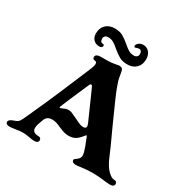

<svg xmlns="http://www.w3.org/2000/svg" viewBox="-192 -1043 1204 1226"><g transform="rotate(30 409.5 -430.0)"><path d="M10 -10Q10 -27 50 -40Q70 -46 79 -59Q88 -72 106 -113L128 -162Q190 -296 303 -568Q315 -597 315 -611Q315 -628 299 -628Q292 -628 287.5 -632.5Q283 -637 283 -644Q283 -668 323 -668H366Q400 -668 433 -675Q444 -678 454 -678Q478 -678 482 -654L490 -609Q492 -595 503 -565L509 -548Q521 -512 610 -316Q673 -181 689 -140Q712 -85 739 -58Q753 -44 765 -37Q777 -30 789 -30H791Q800 -30 804.5 -24.5Q809 -19 809 -10Q809 -1 801.5 4.5Q794 10 779 10Q770 10 760.5 9Q751 8 741 7Q687 0 648 0Q607 0 558 7Q540 10 528 10Q498 10 498 -10Q498 -15 501.5 -18Q505 -21 510 -24Q514 -27 519 -31Q524 -35 528 -40Q536 -50 536 -64Q536 -82 521 -123Q520 -127 518 -130L498 -181Q495 -188 493 -188Q490 -188 481 -176Q462 -151 442 -139.5Q422 -128 393 -128Q375 -128 360 -132.5Q345 -137 321 -147Q302 -156 286.5 -161Q271 -166 254 -166Q234 -166 222 -158Q210 -150 203 -134Q193 -107 188.5 -92.5Q184 -78 184 -64Q184 -30 230 -30Q240 -30 245 -24.5Q250 -19 250 -10Q250 -1 242.5 4.5Q235 10 220 10Q202 10 180 5Q170 3 159 1.5Q148 0 139 0Q119 0 103 2Q87 4 75 6Q51 10 40 10Q10 10 10 -10ZM461 -226Q469 -231 468 -240Q467 -249 462 -261L392 -419L367 -475Q363 -484 357 -484Q350 -484 347 -476L341 -463Q271 -303 257 -267Q252 -254 259 -254Q261 -254 269 -258Q284 -265 293 -268Q302 -271 314 -271Q327 -271 338 -266.5Q349 -262 376 -249L378 -248Q414 -230 427 -226Q438 -223 447.5 -223Q457 -223 461 -226ZM380 -759.9Q358 -779.5 340.5 -789.8Q323 -800 300 -800Q286.5 -800 278.2 -792.4Q270 -784.7 270 -772.4Q270 -760 275.5 -753Q281 -746 291 -746Q301 -746 301 -736Q301 -729 295 -724.5Q289 -720 279 -720Q252 -720 235.5 -737Q219 -754 219 -782Q219 -822 243.5 -846Q268 -870 309 -870Q344 -870 367.5 -857.5Q391 -845 420 -820Q443 -800 459.8 -790Q476.6 -780 499 -780Q512.5 -780 520.8 -787.6Q529 -795.3 529 -807.6Q529 -820 523.3 -827.5Q517.7 -835 509 -835Q500 -835 486.5 -830L481 -828Q473 -828 473 -838Q473 -844 476 -848Q482 -858 493.5 -864Q505 -870 518 -870Q546 -870 563 -850Q580 -830 580 -798Q580 -758 555.5 -734Q531 -710 491 -710Q456 -710 432.5 -722.7Q409 -735.4 380 -759.9Z"/></g></svg>

Font: Raigarh
Style: Regular
Weight: 400
Designer: jaikishan Patel
Foundry: MagicType
Version: Version 1.000;FEAKit 1.0